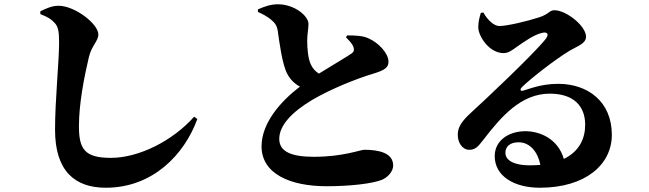

<svg xmlns="http://www.w3.org/2000/svg" viewBox="-20 -825 3040 900"><path d="M234 -720C253 -701 257 -679 257 -624C257 -540 238 -354 238 -217C238 -22 332 55 476 55C696 55 844 -100 905 -267L890 -278C791 -166 632 -85 500 -85C377 -85 350 -126 350 -233C350 -338 374 -462 397 -559C410 -612 441 -632 441 -664C441 -712 332 -798 254 -798C224 -798 195 -785 169 -772V-759C206 -744 217 -737 234 -720Z M1602 -650C1614 -637 1631 -622 1637 -604C1641 -591 1639 -582 1629 -575C1611 -562 1541 -521 1475 -480C1459 -490 1446 -503 1437 -523C1424 -551 1420 -596 1420 -636C1420 -663 1426 -691 1426 -713C1426 -750 1361 -805 1282 -805C1248 -805 1216 -793 1189 -781V-769C1212 -759 1233 -747 1248 -735C1268 -719 1278 -706 1282 -680C1290 -624 1303 -522 1327 -478C1341 -452 1360 -433 1386 -419C1298 -352 1206 -250 1206 -139C1206 -11 1339 48 1511 48C1620 48 1725 36 1770 18C1801 5 1823 -24 1823 -49C1823 -107 1759 -123 1687 -123C1670 -123 1588 -90 1452 -90C1348 -90 1289 -113 1289 -174C1289 -238 1350 -301 1444 -357C1533 -409 1650 -456 1734 -481C1786 -497 1801 -510 1801 -536C1801 -576 1753 -625 1710 -644C1682 -658 1647 -659 1607 -659Z M2462 -50C2396 -50 2349 -70 2349 -109C2349 -139 2372 -158 2411 -158C2464 -158 2501 -113 2513 -52C2497 -51 2480 -50 2462 -50ZM2234 -765C2226 -738 2222 -722 2222 -696C2222 -657 2272 -576 2341 -576C2365 -576 2383 -592 2402 -605C2438 -630 2486 -665 2526 -672C2544 -675 2557 -666 2536 -640C2478 -568 2253 -356 2186 -295C2147 -259 2128 -232 2126 -200C2123 -156 2149 -124 2176 -123C2205 -122 2217 -132 2246 -170C2331 -281 2424 -386 2557 -386C2668 -386 2723 -329 2723 -240C2723 -175 2695 -115 2623 -80C2595 -176 2509 -210 2443 -210C2364 -210 2299 -166 2299 -93C2299 1 2391 55 2510 55C2725 55 2848 -54 2848 -193C2848 -349 2735 -432 2597 -432C2514 -432 2459 -407 2432 -400C2421 -397 2414 -404 2427 -417C2461 -451 2579 -545 2653 -589C2685 -608 2727 -620 2727 -653C2727 -703 2635 -777 2579 -777C2554 -777 2556 -760 2508 -744C2450 -725 2356 -703 2321 -703C2295 -703 2265 -732 2246 -766Z"/></svg>

Font: Noto Serif CJK JP Black
Style: Regular
Weight: 900
Designer: Ryoko NISHIZUKA 西塚涼子 (kana & ideographs); Frank Grießhammer (Latin, Greek & Cyrillic); Wenlong ZHANG 张文龙 (bopomofo); San
Foundry: Adobe Systems Incorporated
Version: Version 1.001;PS 1.001;hotconv 16.6.54;makeotf.lib2.5.65590